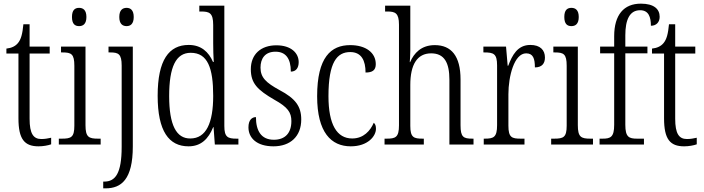

<svg xmlns="http://www.w3.org/2000/svg" viewBox="-20 -791 3855 1051"><path d="M191 10C217 10 243 5 260 -1V-37C241 -33 227 -30 206 -30C163 -30 142 -59 142 -141V-498H252V-536H142V-658H108C103 -605 95 -575 78 -555C64 -538 43 -528 15 -525V-498H81V-143C81 -29 114 10 191 10Z M413 -648C435 -648 453 -660 453 -698C453 -736 435 -748 413 -748C390 -748 374 -736 374 -698C374 -660 390 -648 413 -648ZM302 0H531V-32H517C466 -32 448 -40 448 -106V-536H314V-504H322C370 -504 387 -496 387 -431V-103C387 -39 369 -32 318 -32H302Z M673 -648C694 -648 712 -660 712 -698C712 -736 694 -748 673 -748C651 -748 633 -736 633 -698C633 -660 651 -648 673 -648ZM545 240H558C644 240 707 191 707 11V-536H574V-504H583C628 -504 646 -496 646 -432V13C646 159 611 203 551 203H545Z M1012 10C1081 10 1121 -31 1147 -95H1149L1156 0H1285V-32H1275C1227 -32 1208 -40 1208 -101V-760H1071V-728H1080C1126 -728 1147 -721 1147 -654V-555C1147 -521 1148 -484 1150 -452H1146C1122 -507 1081 -545 1013 -545C905 -545 843 -463 843 -267C843 -72 905 10 1012 10ZM1022 -33C945 -32 906 -107 906 -265C906 -425 943 -502 1024 -502C1117 -502 1147 -419 1147 -266C1147 -119 1109 -33 1022 -33Z M1477 10C1570 10 1629 -45 1629 -137C1629 -209 1597 -252 1510 -298C1437 -338 1406 -366 1406 -421C1406 -471 1431 -508 1488 -508C1543 -508 1572 -472 1572 -399C1600 -399 1615 -419 1615 -451C1615 -501 1573 -543 1493 -543C1408 -543 1353 -494 1353 -412C1353 -335 1389 -299 1482 -245C1556 -204 1575 -175 1575 -128C1575 -64 1542 -26 1479 -26C1409 -26 1381 -76 1381 -150C1360 -150 1340 -135 1340 -94C1340 -36 1385 10 1477 10Z M1900 10C1994 10 2038 -46 2038 -86C2038 -103 2034 -112 2026 -119C2007 -75 1970 -33 1908 -33C1824 -33 1778 -109 1778 -265C1778 -451 1825 -506 1897 -506C1959 -506 1981 -459 1981 -394C2018 -394 2037 -406 2037 -440C2037 -503 1982 -544 1897 -544C1792 -544 1716 -478 1716 -264C1716 -66 1793 10 1900 10Z M2085 0H2300V-32H2294C2245 -32 2226 -38 2226 -102V-326C2226 -438 2264 -499 2340 -499C2413 -499 2440 -447 2440 -354V0H2572V-32H2566C2517 -32 2501 -40 2501 -105V-356C2501 -485 2450 -544 2360 -544C2286 -544 2246 -500 2225 -451H2223C2224 -461 2226 -490 2226 -514V-760H2088V-728H2100C2143 -728 2164 -720 2164 -656V-105C2164 -39 2145 -32 2096 -32H2085Z M2628 0H2851V-32H2831C2782 -32 2763 -38 2763 -103V-275C2763 -374 2795 -499 2860 -499C2898 -499 2908 -471 2908 -422C2947 -422 2963 -444 2963 -476C2963 -517 2937 -545 2883 -545C2813 -545 2784 -489 2762 -431H2759L2750 -536H2626V-504H2631C2682 -504 2701 -497 2701 -433V-106C2701 -39 2682 -32 2633 -32H2628Z M3108 -648C3130 -648 3148 -660 3148 -698C3148 -736 3130 -748 3108 -748C3085 -748 3069 -736 3069 -698C3069 -660 3085 -648 3108 -648ZM2997 0H3226V-32H3212C3161 -32 3143 -40 3143 -106V-536H3009V-504H3017C3065 -504 3082 -496 3082 -431V-103C3082 -39 3064 -32 3013 -32H2997Z M3262 0H3505V-32H3468C3423 -32 3403 -40 3403 -108V-499H3524V-536H3403V-598C3403 -682 3426 -735 3484 -735C3531 -735 3543 -697 3543 -650C3573 -650 3591 -670 3591 -699C3591 -742 3559 -771 3488 -771C3395 -771 3342 -710 3342 -593V-536H3265V-499H3342V-108C3342 -40 3322 -32 3278 -32H3262Z M3725 10C3751 10 3777 5 3794 -1V-37C3775 -33 3761 -30 3740 -30C3697 -30 3676 -59 3676 -141V-498H3786V-536H3676V-658H3642C3637 -605 3629 -575 3612 -555C3598 -538 3577 -528 3549 -525V-498H3615V-143C3615 -29 3648 10 3725 10Z"/></svg>

Font: Noto Serif Myanmar Condensed Light
Style: Regular
Weight: 300
Width: 3
Designer: Ben Mitchell and the Monotype Design Team
Foundry: Monotype Imaging Inc.
Version: Version 2.106